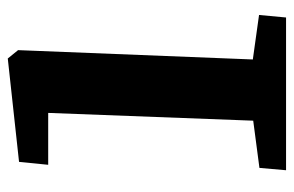

<svg xmlns="http://www.w3.org/2000/svg" viewBox="-151 -605 756 494"><g transform="rotate(-90 227.0 -358.0)"><path d="M183.5 -612H50L57.5 -687L323.5 -716L345 -689.5L321 -85.5L435.5 -69.5L429 0H36L42 -68.5L163.5 -84.5Z"/></g></svg>

Font: Literata
Style: Italic
Weight: 400
Italic angle: -2°
Designer: Latin by Veronika Burian and Jose Scaglione. Greek by Irene Vlachou. Cyrillic by Vera Evstafieva
Foundry: TypeTogether
Version: Version 3.103;gftools[0.9.29]